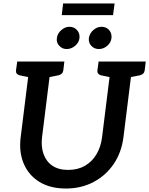

<svg xmlns="http://www.w3.org/2000/svg" viewBox="-20 -1075 858 1104"><path d="M359 9Q269 9 207 -29Q145 -67 116.5 -134Q88 -201 99 -287L153 -721H276L222 -288Q215 -232 230.5 -189Q246 -146 281.5 -122Q317 -98 372 -98Q427 -98 468 -121.5Q509 -145 534.5 -187.5Q560 -230 567 -287L621 -721H744L690 -287Q679 -199 634 -132.5Q589 -66 518 -28.5Q447 9 359 9ZM179 -721 155 -629 93 -642Q82 -645 76.5 -651.5Q71 -658 72 -670L79 -721ZM350 -721 344 -670Q342 -658 335 -651.5Q328 -645 316 -642L250 -629V-721ZM647 -721 623 -629 561 -642Q550 -645 544.5 -651.5Q539 -658 540 -670L547 -721ZM818 -721 812 -670Q810 -658 803 -651.5Q796 -645 784 -642L718 -629V-721ZM437 -856Q434 -830 412 -811.5Q390 -793 363 -793Q338 -793 320.5 -812Q303 -831 307 -856Q310 -882 332 -901.5Q354 -921 379 -921Q406 -921 423 -902Q440 -883 437 -856ZM621 -856Q618 -830 596.5 -811.5Q575 -793 548 -793Q522 -793 505 -811.5Q488 -830 491 -856Q495 -883 516.5 -902Q538 -921 564 -921Q591 -921 607.5 -902Q624 -883 621 -856ZM335 -988 343 -1055H639L630 -988Z"/></svg>

Font: Aleo SemiBold
Style: Italic
Weight: 600
Italic angle: -7°
Designer: Alessio Laiso
Foundry: Alessio Laiso
Version: Version 2.001;gftools[0.9.29]